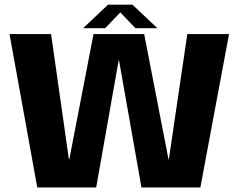

<svg xmlns="http://www.w3.org/2000/svg" viewBox="-20 -825 1058 845"><path d="M144 0H403.3L502.3 -559.4H503.8L602.6 0H861.8L988 -675H804.3L723.1 -123.8H721.6L614.5 -675H391.6L285.1 -124.2H283.2L204.8 -675H21.9ZM345.8 -701H442.8L509.7 -770.5L575.9 -701H672.6L562.6 -804.6H455.6Z"/></svg>

Font: Anybody Thin
Style: Regular
Weight: 100
Designer: Tyler Finck
Foundry: Etcetera Type Company
Version: Version 1.114;gftools[0.9.25]